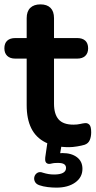

<svg xmlns="http://www.w3.org/2000/svg" viewBox="-27 -663 437 878"><path d="M289 10Q224 10 180.5 -12Q137 -34 116 -76.5Q95 -119 95 -182V-395H43Q19 -395 6 -407.5Q-7 -420 -7 -442Q-7 -465 6 -477Q19 -489 43 -489H95V-580Q95 -611 111.5 -627Q128 -643 158 -643Q188 -643 204 -627Q220 -611 220 -580V-489H326Q350 -489 363 -477Q376 -465 376 -442Q376 -420 363 -407.5Q350 -395 326 -395H220V-189Q220 -141 241 -117Q262 -93 309 -93Q326 -93 339 -96Q352 -99 362 -100Q374 -101 382 -92.5Q390 -84 390 -58Q390 -38 383.5 -22.5Q377 -7 360 -1Q347 3 326 6.5Q305 10 289 10ZM231 195Q212 195 191 192.5Q170 190 153 184Q138 179 132.5 167.5Q127 156 130.5 144.5Q134 133 144.5 127Q155 121 170 127Q183 131 195 133Q207 135 221 135Q247 135 261 127.5Q275 120 275 105Q275 94 266.5 88Q258 82 238 82Q231 82 223.5 82.5Q216 83 208 85Q201 87 195.5 86.5Q190 86 185 82Q181 78 180 72Q179 66 180 56L191 -20H258L245 56L213 45Q225 41 237 39Q249 37 259 37Q300 37 325 56Q350 75 350 109Q350 148 317 171.5Q284 195 231 195Z"/></svg>

Font: Nunito
Style: Bold
Weight: 700
Designer: Vernon Adams
Foundry: Vernon Adams
Version: Version 3.602